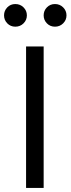

<svg xmlns="http://www.w3.org/2000/svg" viewBox="-51 -930 349 950"><path d="M78 -700H165V0H78ZM165 -854Q165 -877 181 -893.5Q197 -910 221 -910Q245 -910 261.5 -893.5Q278 -877 278 -854Q278 -831 261.5 -814.5Q245 -798 221 -798Q197 -798 181 -814.5Q165 -831 165 -854ZM-31 -854Q-31 -877 -15 -893.5Q1 -910 25 -910Q49 -910 65.5 -893.5Q82 -877 82 -854Q82 -831 65.5 -814.5Q49 -798 25 -798Q1 -798 -15 -814.5Q-31 -831 -31 -854Z"/></svg>

Font: Be Vietnam
Style: Regular
Weight: 400
Designer: Gabriel Lam
Foundry: TypeRant
Version: Version 4.000